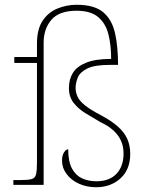

<svg xmlns="http://www.w3.org/2000/svg" viewBox="-20 -775 618 805"><path d="M383 10Q344 10 311.5 -4.5Q279 -19 259.5 -45Q240 -71 240 -103Q240 -116 243.5 -126Q247 -136 253 -142.5Q259 -149 266 -149Q266 -97 282 -68Q298 -39 324.5 -27Q351 -15 384 -15Q439 -15 468.5 -46.5Q498 -78 498 -131Q498 -161 487.5 -184.5Q477 -208 456 -227.5Q435 -247 401 -263Q368 -282 338 -300.5Q308 -319 288.5 -344Q269 -369 269 -406Q269 -443 286 -470Q303 -497 342 -512.5Q381 -528 446 -528Q446 -586 434.5 -631.5Q423 -677 391.5 -703.5Q360 -730 301 -730Q228 -730 195.5 -692Q163 -654 163 -596V0H36V-20H64Q97 -20 112 -24Q127 -28 131 -43.5Q135 -59 135 -94V-511H40V-536H135V-592Q135 -653 159 -688.5Q183 -724 221.5 -739.5Q260 -755 301 -755Q376 -755 413 -723.5Q450 -692 462.5 -635Q475 -578 475 -503H441Q376 -503 345.5 -487.5Q315 -472 306 -449.5Q297 -427 297 -406Q297 -388 305 -370Q313 -352 336 -333.5Q359 -315 403 -292Q446 -269 473 -245.5Q500 -222 513 -194Q526 -166 526 -130Q526 -64 485 -27Q444 10 383 10Z"/></svg>

Font: Noto Serif Tibetan Thin
Style: Regular
Weight: 250
Version: Version 2.103